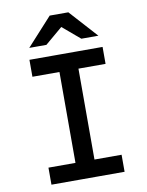

<svg xmlns="http://www.w3.org/2000/svg" viewBox="-98 -991 813 1060"><g transform="rotate(-10 308.0 -460.5)"><path d="M254.5 0V-700H361V0ZM103 0V-95.5H513V0ZM103 -605V-700H513V-605ZM113.5 -765 255.5 -921H360L501 -765H405.5L307.5 -848L209.5 -765Z"/></g></svg>

Font: Overpass Mono Light SemiBold
Style: Regular
Weight: 600
Monospace: yes
Version: Version 4.000